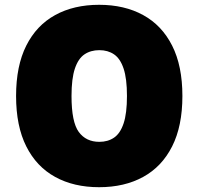

<svg xmlns="http://www.w3.org/2000/svg" viewBox="-20 -770 827 800"><path d="M393 10Q287.5 10 209.8 -32.8Q132 -75.5 89.5 -160Q47 -244.5 47 -370Q47 -495.5 89.5 -580Q132 -664.5 209.8 -707.2Q287.5 -750 393 -750Q498.5 -750 576.5 -707.2Q654.5 -664.5 697.2 -580Q740 -495.5 740 -370Q740 -244.5 697.2 -160Q654.5 -75.5 576.5 -32.8Q498.5 10 393 10ZM394 -179Q429.5 -179 455.2 -196.5Q481 -214 495 -255.8Q509 -297.5 509 -370Q509 -442.5 495 -484.2Q481 -526 455.2 -543.5Q429.5 -561 394 -561Q358 -561 332 -543.5Q306 -526 292 -484.2Q278 -442.5 278 -370Q278 -261.5 308.2 -220.2Q338.5 -179 394 -179Z"/></svg>

Font: Encode Sans Exp Black
Style: Regular
Weight: 900
Width: 7
Designer: Multiple Designers
Foundry: Impallari Type
Version: Version 3.002; ttfautohint (v1.8.3) -l 8 -r 50 -G 200 -x 14 